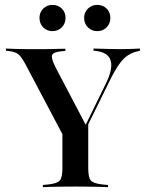

<svg xmlns="http://www.w3.org/2000/svg" viewBox="-20 -771 602 791"><path d="M267.7 -160.5 83.9 -508.1Q73.4 -527.4 64.5 -538.3Q55.6 -549.2 44.4 -554Q33.1 -558.9 17.7 -560.5L4.8 -562.1L4 -571Q21 -570.2 45.2 -569.4Q69.4 -568.5 100 -568.5H107.3H114.5Q136.3 -568.5 156.5 -568.5Q176.6 -568.5 194 -569Q211.3 -569.4 225 -569.8Q238.7 -570.2 249.2 -570.2V-561.3L232.3 -559.7Q200 -556.5 194.8 -544.4Q189.5 -532.3 208.1 -495.2L337.1 -249.2L323.4 -237.1L416.1 -426.6Q446 -487.1 435.9 -521.4Q425.8 -555.6 374.2 -561.3L365.3 -562.1V-571Q395.2 -570.2 424.2 -569.4Q453.2 -568.5 477.4 -568.5Q502.4 -568.5 521 -569.4Q539.5 -570.2 556.5 -571V-562.1L546.8 -559.7Q525 -554.8 506.5 -542.7Q487.9 -530.6 469.8 -504.8Q451.6 -479 429 -432.3L295.2 -160.5ZM283.1 -2.4Q256.5 -2.4 232.7 -2Q208.9 -1.6 189.1 -1.2Q169.4 -0.8 156.5 0V-8.9L180.6 -11.3Q216.1 -15.3 226.6 -27.8Q237.1 -40.3 237.1 -78.2V-250.8L299.2 -191.9L343.5 -266.1V-78.2Q343.5 -40.3 354 -27.8Q364.5 -15.3 400 -11.3L425 -8.9V0Q411.3 -0.8 391.9 -1.2Q372.6 -1.6 348.4 -2Q324.2 -2.4 298.4 -2.4H290.3ZM196 -642.7Q173.4 -642.7 158.1 -658.1Q142.7 -673.4 142.7 -697.6Q142.7 -720.2 158.1 -735.5Q173.4 -750.8 196 -750.8Q219.4 -750.8 234.7 -735.5Q250 -720.2 250 -697.6Q250 -674.2 234.7 -658.5Q219.4 -642.7 196 -642.7ZM380.6 -642.7Q358.1 -642.7 342.3 -658.1Q326.6 -673.4 326.6 -697.6Q326.6 -720.2 342.3 -735.5Q358.1 -750.8 380.6 -750.8Q404 -750.8 419.4 -735.5Q434.7 -720.2 434.7 -697.6Q434.7 -674.2 419.4 -658.5Q404 -642.7 380.6 -642.7Z"/></svg>

Font: Playfair 144pt SemiCondensed SemiBold
Style: Regular
Weight: 600
Width: 4
Designer: Claus Eggers Sørensen
Foundry: Claus Eggers Sørensen
Version: Version 2.203